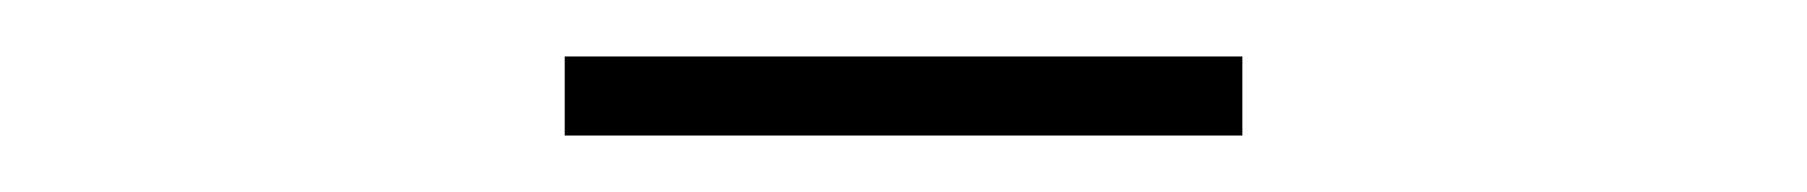

<svg xmlns="http://www.w3.org/2000/svg" viewBox="-20 -656 640 68"><path d="M180 -608V-636H420V-608Z"/></svg>

Font: Source Code Pro ExtraLight
Style: Regular
Weight: 200
Monospace: yes
Designer: Paul D. Hunt, Teo Tuominen
Foundry: Adobe
Version: Version 1.026;hotconv 1.1.0;makeotfexe 2.6.0